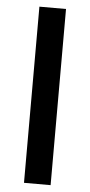

<svg xmlns="http://www.w3.org/2000/svg" viewBox="-54 -792 388 825"><g transform="rotate(5 139.5 -380.0)"><path d="M196.8 0H82V-759.8H196.8Z"/></g></svg>

Font: Open Sans Semibold
Style: Regular
Weight: 600
Foundry: Ascender Corporation
Version: Version 1.10